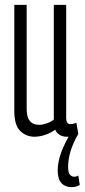

<svg xmlns="http://www.w3.org/2000/svg" viewBox="-20 -554 349 792"><path d="M275 218Q249 218 233.5 201.5Q218 185 218 149Q218 89 263 10Q259 10 255 10Q238 10 225.5 2Q213 -6 208 -19Q190 -6 167 2Q144 10 122 10Q88 10 63.5 -13.5Q39 -37 39 -97V-534H90V-103Q90 -39 142 -39Q155 -39 172.5 -45Q190 -51 202 -61V-534H253V-67Q253 -42 270 -42Q283 -42 295 -48L303 -2Q281 37 271 70Q261 103 261 135Q261 158 268.5 166.5Q276 175 286 175Q296 175 303 170L309 209Q294 218 275 218Z"/></svg>

Font: Georama Extra Condensed Light
Style: Regular
Weight: 300
Width: 2
Designer: Jean-Baptiste Levee
Foundry: Production Type
Version: Version 1.000